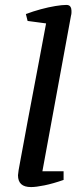

<svg xmlns="http://www.w3.org/2000/svg" viewBox="-20 -750 336 779"><path d="M106 9Q79 9 66 -3Q53 -15 53 -39Q53 -43 55.5 -59.5Q58 -76 63.5 -103.5Q69 -131 76 -170.5Q83 -210 92.5 -260Q102 -310 113.5 -371Q125 -432 138.5 -503Q152 -574 167 -655L92 -665L85 -693Q114 -704 145.5 -712.5Q177 -721 204.5 -725.5Q232 -730 249 -730Q261 -730 265.5 -723Q270 -716 270 -707Q270 -704 270 -698.5Q270 -693 268 -686L152 -55H238V-20Q195 -5 160.5 2Q126 9 106 9Z"/></svg>

Font: Manuale Medium
Style: Italic
Weight: 500
Italic angle: -11°
Version: Version 1.002